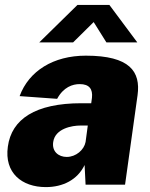

<svg xmlns="http://www.w3.org/2000/svg" viewBox="-20 -753 612 783"><path d="M414 -580H540L426 -733H296L140 -580H278L362 -663ZM167 10C237 10 296 -20 325 -80L329 0H490L541 -365C554 -461 510 -526 330 -526C198 -526 98 -464 60 -361L213 -350C239 -398 276 -410 305 -410C344 -410 359 -390 355 -354L352 -332H312C124 -332 27 -267 12 -155C-3 -48 69 10 167 10ZM252 -113C219 -113 191 -135 197 -174C205 -230 276 -241 307 -241H338L329 -174C323 -142 290 -113 252 -113Z"/></svg>

Font: United Sans Black
Style: Italic
Weight: 900
Italic angle: -8°
Designer: Pablo Impallari, Rodrigo Fuenzalida (Modified by Dan O. Williams)
Version: Version 1.000;PS 001.000;hotconv 1.0.88;makeotf.lib2.5.64775